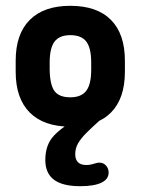

<svg xmlns="http://www.w3.org/2000/svg" viewBox="-20 -425 485 661"><path d="M34 -216V-178Q34 -86 82.5 -37.5Q131 11 222 11Q314 11 362 -37.5Q410 -86 410 -178V-216Q410 -308 362 -356.5Q314 -405 222 -405Q131 -405 82.5 -356.5Q34 -308 34 -216ZM294 -209V-185Q294 -135 277 -112.5Q260 -90 222 -90Q184 -90 168 -111Q152 -132 151 -185V-209Q151 -260 168 -282Q185 -304 222 -304Q260 -304 277 -282Q294 -260 294 -209ZM325 -12H238Q181 21 158.5 50.5Q136 80 136 126Q136 171 165.5 193.5Q195 216 256 216Q304 216 329 204Q354 192 354 169Q354 155 345 145Q336 135 323 135Q320 135 318 135Q316 135 313 136Q296 141 290 142Q284 143 276 143Q258 143 248.5 133.5Q239 124 239 106Q239 86 248.5 69Q258 52 277 33Q296 14 325 -12Z"/></svg>

Font: Beiruti
Style: Bold
Weight: 700
Designer: Arlette Boutros
Foundry: Boutros
Version: Version 1.41